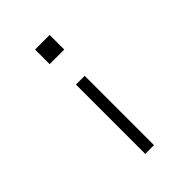

<svg xmlns="http://www.w3.org/2000/svg" viewBox="-215 -617 930 930"><g transform="rotate(-45 250.0 -152.5)"><path d="M200 -420V-520H300V-420ZM220 215V-260H280V215Z"/></g></svg>

Font: Iosevka SS04 Light
Style: Regular
Weight: 300
Monospace: yes
Designer: Belleve Invis
Foundry: Belleve Invis
Version: Version 19.0.0; ttfautohint (v1.8.4)